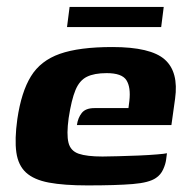

<svg xmlns="http://www.w3.org/2000/svg" viewBox="-20 -540 554 565"><path d="M237.5 5.6Q167.9 5.6 123.8 -2.7Q79.7 -11 56.5 -32.3Q33.4 -53.6 28.1 -91.7Q22.7 -129.7 31 -189.7Q42.7 -269.5 71.1 -315.5Q99.4 -361.6 156.2 -381.6Q213 -401.6 310.4 -401.6Q423.6 -401.6 464.9 -364.8Q506.2 -328.1 495.2 -249.3L484.4 -171.9H206.3Q209.3 -193.4 220.7 -207.7Q232.1 -221.9 257.9 -221.9H358L360.7 -243.2Q365.2 -283.3 352 -304Q338.8 -324.8 293.9 -324.8Q257.3 -324.8 235.7 -314.1Q214 -303.5 202.2 -275.2Q190.3 -246.8 182 -192.4Q175.5 -144.6 181.5 -120.3Q187.5 -96 211.4 -87.7Q235.3 -79.4 281.5 -79.4Q298.8 -79.4 327.8 -80.3Q356.8 -81.1 387.8 -82.3Q418.7 -83.6 442.1 -85.6Q465.4 -87.5 471.3 -89.1L468.9 -70.7Q467.2 -56.8 460 -41.2Q452.8 -25.5 439 -16.4Q419.2 -2.4 370.5 1.6Q321.8 5.6 237.5 5.6ZM177.2 -460.3 184.8 -519.6H461.8L454.3 -460.3Z"/></svg>

Font: Genos Thin
Style: Italic
Weight: 100
Italic angle: -8°
Designer: Robert E. Leuschke
Foundry: Robert E. Leuschke
Version: Version 1.010